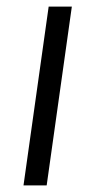

<svg xmlns="http://www.w3.org/2000/svg" viewBox="-20 -560 288 580"><path d="M197 -540 121 0H51L127 -540Z"/></svg>

Font: Pathway Extreme 28pt Light
Style: Italic
Weight: 300
Italic angle: -8°
Designer: Eduardo Rodriguez Tunni
Foundry: Eduardo Rodriguez Tunni
Version: Version 1.001;gftools[0.9.26]